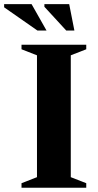

<svg xmlns="http://www.w3.org/2000/svg" viewBox="-68 -886 461 906"><path d="M339 -21.5V0H33.5V-21.5L106.5 -50V-625L33.5 -653.5V-675H339V-653.5L266 -625V-50ZM151.5 -742H108.5L-48.5 -851.5V-866.5H81ZM283 -742H244.5L141.5 -854V-866.5H258.5Z"/></svg>

Font: Newsreader 24pt
Style: Bold
Weight: 700
Designer: Hugues Gentile
Foundry: Production Type
Version: Version 1.003